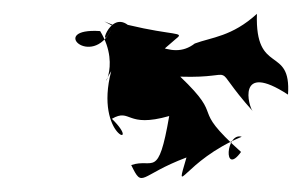

<svg xmlns="http://www.w3.org/2000/svg" viewBox="-20 -596 437 278"><path d="M235 -540C248 -550 232 -544 165 -560C137 -581 121 -516 141 -553C113 -496 49 -556 125 -551C158 -497 119 -457 141 -493C116 -397 188 -379 142 -424C170 -440 162 -410 225 -428C209 -335 202 -368 170 -357C187 -322 181 -342 250 -368C232 -306 246 -363 330 -398C307 -405 303 -340 329 -376C252 -445 308 -421 241 -485C333 -482 279 -510 346 -435C340 -441 322 -508 397 -459C402 -531 349 -486 352 -576C316 -543 286 -542 262 -533C227 -506 191 -542 131 -565L213 -521Z"/></svg>

Font: Hussar Lance
Style: ExBdObl
Weight: 700
Foundry: Cannot Into Space Fonts, PlusOne Fonts
Version: Version 2.270